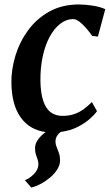

<svg xmlns="http://www.w3.org/2000/svg" viewBox="-20 -584 492 860"><path d="M91.5 223Q112 216 132 195.5Q152 175 152 152Q152 139.5 148.2 129.8Q144.5 120 140.8 108.2Q137 96.5 137 79.5Q137 58.5 151.2 39.8Q165.5 21 184.5 7.5Q112.5 -2 72.2 -58.8Q32 -115.5 31 -214Q30.5 -273.5 49.2 -335Q68 -396.5 106 -448.5Q144 -500.5 201 -532.2Q258 -564 333.5 -564Q361.5 -564 395 -558.8Q428.5 -553.5 451.5 -543L418.5 -420Q412.5 -421 406 -421.8Q399.5 -422.5 393 -423Q381.5 -440 366.2 -457.5Q351 -475 335.8 -486.8Q320.5 -498.5 307 -498.5Q277.5 -498.5 250.8 -478.2Q224 -458 203.5 -421Q183 -384 171.8 -333.2Q160.5 -282.5 161 -221.5Q162 -167.5 173.5 -132.8Q185 -98 206.5 -81.5Q228 -65 260 -65Q290 -65 313.2 -73.2Q336.5 -81.5 355.5 -95.5Q374.5 -109.5 391.5 -127L414.5 -86Q403 -69.5 380.5 -50Q358 -30.5 325.8 -14.5Q293.5 1.5 251.5 7Q240.5 15.5 234.5 26.2Q228.5 37 228.5 51Q228.5 62.5 233.8 74.8Q239 87 244 101.5Q249 116 249 135Q249 154 237.2 173.5Q225.5 193 206 209.8Q186.5 226.5 164 238.8Q141.5 251 120 256Z"/></svg>

Font: Merriweather 28pt SemiBold
Style: Italic
Weight: 600
Italic angle: -7.8°
Version: Version 2.101